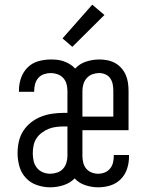

<svg xmlns="http://www.w3.org/2000/svg" viewBox="-20 -792 640 820"><path d="M194 8Q166 8 138 -1.5Q110 -11 90.5 -32Q71 -53 63 -81Q55 -109 55 -138Q55 -163 60.5 -187.5Q66 -212 79.5 -233Q93 -254 113 -269.5Q133 -285 156 -294Q179 -303 204 -306.5Q229 -310 254 -310H268V-404Q268 -419 264 -433.5Q260 -448 250 -459Q240 -470 225.5 -475Q211 -480 197 -480Q182 -480 167.5 -475Q153 -470 143.5 -459Q134 -448 130 -433.5Q126 -419 126 -404Q126 -403 126 -402Q126 -401 126 -400H61Q61 -401 61 -403Q61 -405 61 -407Q61 -434 70 -459.5Q79 -485 98 -504Q117 -523 143.5 -530.5Q170 -538 197 -538Q211 -538 225 -536.5Q239 -535 253 -530Q267 -525 279 -517.5Q291 -510 301 -499Q320 -520 348 -529Q376 -538 405 -538Q422 -538 439.5 -534.5Q457 -531 472 -522.5Q487 -514 498.5 -501Q510 -488 517 -472Q524 -456 526.5 -438.5Q529 -421 529 -404V-236H332V-126Q332 -112 335.5 -97.5Q339 -83 348 -72Q357 -61 371 -55.5Q385 -50 399 -50Q414 -50 427.5 -55.5Q441 -61 450 -72Q459 -83 462.5 -97Q466 -111 466 -126Q466 -127 466 -128Q466 -129 466 -130H531Q531 -128 531 -126.5Q531 -125 531 -123Q531 -96 522.5 -70.5Q514 -45 495.5 -26.5Q477 -8 451.5 0Q426 8 399 8Q372 8 344.5 -1Q317 -10 299 -30Q279 -10 251 -1Q223 8 194 8ZM332 -294H464V-404Q464 -418 461.5 -431.5Q459 -445 451.5 -456.5Q444 -468 431 -474Q418 -480 404 -480Q389 -480 375 -475Q361 -470 351 -459Q341 -448 336.5 -433.5Q332 -419 332 -404ZM194 -50Q209 -50 224 -55Q239 -60 249 -71Q259 -82 263.5 -96.5Q268 -111 268 -126V-252H254Q237 -252 220.5 -250Q204 -248 188.5 -242Q173 -236 159 -225.5Q145 -215 136 -201.5Q127 -188 123.5 -171Q120 -154 120 -138Q120 -121 123.5 -105Q127 -89 137 -76Q147 -63 162.5 -56.5Q178 -50 194 -50ZM289 -592 247 -628 374 -772 426 -728Z"/></svg>

Font: Iosevka Slab Light Extended
Style: Regular
Weight: 300
Width: 7
Monospace: yes
Designer: Belleve Invis
Foundry: Belleve Invis
Version: Version 11.1.0; ttfautohint (v1.8.3)